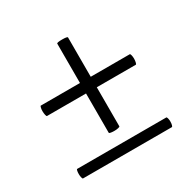

<svg xmlns="http://www.w3.org/2000/svg" viewBox="-106 -544 610 618"><g transform="rotate(-30 199.0 -234.5)"><path d="M29 -43Q29 -49 30 -54.5Q31 -60 33 -60H364Q366 -60 367.5 -54.5Q369 -49 369 -42Q369 -35 367.5 -29.5Q366 -24 364 -24H34Q32 -24 30.5 -30Q29 -36 29 -43ZM29 -277Q29 -284 30.5 -289.5Q32 -295 33 -295H364Q366 -295 367.5 -289Q369 -283 369 -276Q369 -269 367.5 -262.5Q366 -256 364 -256H34Q32 -256 30.5 -262.5Q29 -269 29 -277ZM198 -106Q191 -106 185 -107Q179 -108 179 -110V-441Q179 -445 199 -445Q219 -445 219 -441V-111Q219 -109 212.5 -107.5Q206 -106 198 -106Z"/></g></svg>

Font: Cormorant Unicase
Style: Regular
Weight: 400
Designer: Christian Thalmann (Catharsis Fonts)
Foundry: Catharsis Fonts
Version: Version 4.000